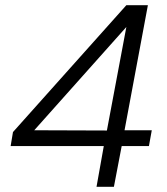

<svg xmlns="http://www.w3.org/2000/svg" viewBox="-20 -720 642 740"><path d="M352 0 380 -157H21L30 -211L467 -700H550L460 -218H565L554 -157H449L419 0ZM112 -218 392 -217 467 -616Z"/></svg>

Font: DM Sans 11pt Light
Style: Italic
Weight: 300
Italic angle: -10°
Version: Version 4.004;gftools[0.9.30]